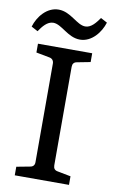

<svg xmlns="http://www.w3.org/2000/svg" viewBox="-84 -771 483 816"><g transform="rotate(10 157.5 -363.0)"><path d="M274 -568H40V-530L98 -519C110 -517 117 -508 117 -496V-70C117 -58 111 -50 98 -48L40 -37V0H274V-37L217 -48C204 -50 198 -58 198 -71V-496C198 -509 204 -517 217 -519L274 -530ZM313 -707 285 -722C270 -701 251 -675 225 -675C188 -675 155 -726 102 -726C51 -726 14 -679 1 -635L29 -620C44 -642 63 -667 89 -667C126 -667 159 -616 212 -616C263 -616 300 -664 313 -707Z"/></g></svg>

Font: Yrsa
Style: Regular
Weight: 400
Designer: Anna Giedrys (Yrsa+Rasa design), David Brezina (Yrsa art-direction, Rasa art-direction, design)
Foundry: Rosetta Type Foundry
Version: Version 1.001;PS 1.1;hotconv 1.0.88;makeotf.lib2.5.647800